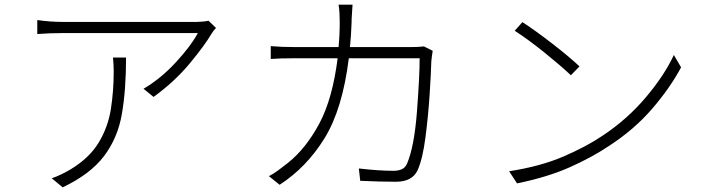

<svg xmlns="http://www.w3.org/2000/svg" viewBox="-20 -787 3040 824"><path d="M465 -540H521Q521 -401 503 -297.5Q485 -194 426 -116.5Q367 -39 249 17L202 -22Q221 -28 242.5 -38.5Q264 -49 281 -59Q363 -108 403.5 -175Q444 -242 456 -320Q468 -398 468 -479Q468 -509 465 -540ZM875 -698 907 -667Q896 -656 887 -641Q859 -593 794.5 -515Q730 -437 639 -371L596 -406Q671 -450 736 -521Q801 -592 829 -645H246Q195 -645 140 -641V-701Q195 -693 246 -693H826Q837 -693 851.5 -694.5Q866 -696 875 -698Z M1799 -588 1837 -569Q1833 -544 1831 -523Q1830 -477 1824 -384Q1818 -291 1806 -198Q1794 -105 1772 -56Q1749 -7 1679 -7Q1612 -7 1526 -11L1520 -64Q1605 -54 1669 -54Q1689 -54 1704 -60.5Q1719 -67 1727 -85Q1758 -158 1769.5 -309Q1781 -460 1781 -537H1477Q1450 -319 1373 -194Q1296 -69 1180 6L1134 -31Q1154 -41 1176 -57.5Q1198 -74 1217 -89Q1293 -150 1350 -256Q1407 -362 1429 -537H1245Q1183 -537 1142 -534V-589Q1188 -585 1244 -585H1433Q1438 -635 1438 -692Q1438 -709 1437 -729.5Q1436 -750 1433 -767H1493Q1491 -738 1489 -704Q1489 -699 1489 -693Q1487 -636 1482 -585H1743Q1777 -585 1791 -587Q1795 -588 1799 -588Z M2222 -692Q2275 -658 2350.5 -599.5Q2426 -541 2467 -502L2430 -464Q2389 -503 2318.5 -560Q2248 -617 2189 -655ZM2165 -52Q2300 -73 2398.5 -115.5Q2497 -158 2565 -204Q2671 -274 2751 -368.5Q2831 -463 2872 -551L2903 -498Q2856 -410 2779 -320.5Q2702 -231 2594 -161Q2523 -113 2427 -70Q2331 -27 2199 0Z"/></svg>

Font: LXGW 975 Gothic SC 200W
Style: Regular
Weight: 200
Version: Version 2.01;February 25, 2021